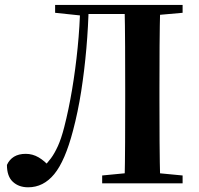

<svg xmlns="http://www.w3.org/2000/svg" viewBox="-20 -761 828 797"><path d="M8.8 -76.4Q18.7 -98.5 38.2 -110.5Q57.7 -122.4 86.8 -122.4Q115.2 -122.4 140.3 -107.8Q165.4 -93.1 188.1 -66.6V-57.2H159.1V-67.6Q176.5 -83.6 191.4 -103.8Q206.3 -123.9 220.3 -154.6Q234.3 -185.2 246.6 -233.3Q265.2 -305.6 279.3 -389.7Q293.4 -473.7 302.3 -563.1Q311.3 -652.4 313.1 -740.5H348.4Q346.5 -650.9 338.5 -559.5Q330.5 -468.1 317 -381.7Q303.4 -295.2 283.1 -218.9Q250.1 -92.7 205.1 -38.1Q160.2 16.5 96.9 16.5Q58.1 16.5 33.5 -6.2Q8.8 -28.9 8.8 -76.4ZM497 0Q499 -85.2 499.3 -171.7Q499.7 -258.2 499.7 -346.1V-393.6Q499.7 -481.3 499.3 -568.1Q499 -654.9 497 -740.5H645.3Q642.9 -655.6 642.4 -568.4Q641.9 -481.3 641.9 -393.6V-346.9Q641.9 -259.9 642.4 -173.3Q642.9 -86.6 645.3 0ZM404.1 0V-32.6L556.1 -47.3H584.3L738 -32.6V0ZM208.8 -707.9V-740.5H331.8V-696.4H317.6ZM571.2 -694.2V-740.5H738V-707.9L584.3 -694.2ZM331.8 -702.9V-740.5H571.2V-702.9Z"/></svg>

Font: Noto Serif KR
Style: Regular
Weight: 200
Designer: Ryoko NISHIZUKA 西塚涼子 (kana & ideographs); Frank Grießhammer (Latin, Greek & Cyrillic); Wenlong ZHANG 张文龙 (bopomofo); San
Foundry: Adobe
Version: Version 2.001;hotconv 1.1.0;makeotfexe 2.6.0